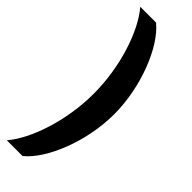

<svg xmlns="http://www.w3.org/2000/svg" viewBox="-326 -746 1007 1007"><g transform="rotate(45 177.0 -243.0)"><path d="M313 -243C313 -444 228 -657 128 -738H11C94 -642 161 -442 161 -243C161 -44 94 156 11 252H128C228 171 313 -42 313 -243Z"/></g></svg>

Font: Gantari ExtraBold
Style: Regular
Weight: 800
Designer: Anugrah Pasau
Foundry: Lafontype
Version: Version 1.000